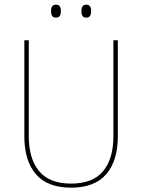

<svg xmlns="http://www.w3.org/2000/svg" viewBox="-20 -816 625 844"><path d="M292.5 9Q189 9 138 -50Q87 -109 87 -217.5V-639H106.5V-217.5Q106.5 -118 152 -63.5Q197.5 -9 292.5 -9Q388 -9 433.2 -63.5Q478.5 -118 478.5 -217.5V-639H498V-217.5Q498 -109 446.8 -50Q395.5 9 292.5 9ZM226 -738.5Q215 -738.5 209.8 -745.2Q204.5 -752 204.5 -766V-769Q204.5 -782 209.8 -788.8Q215 -795.5 226 -795.5Q237 -795.5 242.2 -788.8Q247.5 -782 247.5 -769V-766Q247.5 -752 242.2 -745.2Q237 -738.5 226 -738.5ZM359.5 -738.5Q348.5 -738.5 343.2 -745.2Q338 -752 338 -766V-769Q338 -782 343.2 -788.8Q348.5 -795.5 359.5 -795.5Q370 -795.5 375.2 -788.8Q380.5 -782 380.5 -769V-766Q380.5 -752 375.2 -745.2Q370 -738.5 359.5 -738.5Z"/></svg>

Font: Anek Gujarati Medium Thin
Style: Regular
Weight: 250
Version: Version 1.003